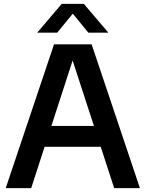

<svg xmlns="http://www.w3.org/2000/svg" viewBox="-20 -968 750 988"><path d="M9.5 0 258 -740H451.5L700 0H567.5L346 -680.5H361.5L140.5 0ZM166.5 -212.5 195.5 -320H513.5L542.5 -212.5ZM171.5 -800 297.5 -948H411.5L537.5 -800H434.5L343.5 -911H365.5L274.5 -800Z"/></svg>

Font: Encode Sans Condensed Thin SemiBold
Style: Regular
Weight: 600
Version: Version 3.002